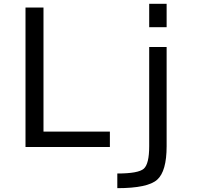

<svg xmlns="http://www.w3.org/2000/svg" viewBox="-20 -772 1040 1011"><path d="M209 -732.4V-79.1H558.6V2H114.3V-732.4ZM765.6 -524.4H857.4V-2Q857.4 129.9 807.6 174.3Q757.8 218.8 597.7 218.8V141.6Q709 141.6 737.3 116.2Q765.6 90.8 765.6 -2ZM765.6 -628.9V-752H857.4V-628.9Z"/></svg>

Font: GenEi Gothic M Regular
Style: Regular
Weight: 400
Designer: o_tamon (Modified); [Source Han Sans]
Ryoko NISHIZUKA  (kana & ideographs); Paul D. Hunt (Latin, Greek & Cyrillic); Wenl
Version: Version 1.1a;Original Version 1.004